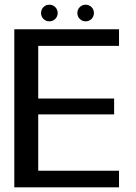

<svg xmlns="http://www.w3.org/2000/svg" viewBox="-20 -800 582 820"><path d="M41.1 0H488.3V-70.9H143.3V-311.3H467.4V-379.1H143.3V-604.1H488.3V-675H41.1ZM191.2 -708.9Q205.6 -708.9 216 -719.2Q226.3 -729.5 226.3 -744.2Q226.3 -759.2 216 -769.6Q205.6 -779.9 191.2 -779.9Q175.9 -779.9 165.6 -769.6Q155.3 -759.2 155.3 -744.2Q155.3 -729.5 165.6 -719.2Q175.9 -708.9 191.2 -708.9ZM345.5 -708.9Q360.7 -708.9 370.9 -719.2Q381.1 -729.5 381.1 -744.2Q381.1 -759.2 370.9 -769.6Q360.7 -779.9 345.5 -779.9Q331 -779.9 320.7 -769.6Q310.4 -759.2 310.4 -744.2Q310.4 -729.5 320.6 -719.2Q330.8 -708.9 345.5 -708.9Z"/></svg>

Font: Anybody Thin
Style: Regular
Weight: 100
Designer: Tyler Finck
Foundry: Etcetera Type Company
Version: Version 1.114;gftools[0.9.25]